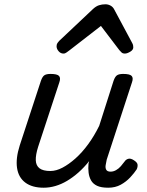

<svg xmlns="http://www.w3.org/2000/svg" viewBox="-20 -860 687 896"><path d="M184 16Q130 16 98 -8Q66 -32 59.5 -76.5Q53 -121 72 -181L171 -483Q178 -503 187.5 -509Q197 -515 216 -515Q247 -515 255.5 -505.5Q264 -496 257 -476L158 -175Q146 -137 147 -112Q148 -87 164.5 -74.5Q181 -62 215 -62Q242 -62 271.5 -77.5Q301 -93 332 -120.5Q363 -148 391.5 -187Q420 -226 443 -273L510 -483Q517 -503 526.5 -509Q536 -515 555 -515Q586 -515 594.5 -505.5Q603 -496 596 -476L478 -115Q475 -102 473 -89Q471 -76 476 -67.5Q481 -59 496 -59Q509 -59 521.5 -66Q534 -73 544 -84.5Q554 -96 562 -107Q568 -116 579 -119Q590 -122 605 -112Q621 -102 622 -91.5Q623 -81 618 -70Q607 -53 588 -32.5Q569 -12 543.5 2Q518 16 485 16Q452 16 433 7Q414 -2 405 -18Q396 -34 393.5 -54Q391 -74 393 -96L396 -108Q372 -78 346 -55Q320 -32 293 -16Q266 0 238.5 8Q211 16 184 16ZM276 -610Q263 -610 253.5 -621Q244 -632 244 -644Q244 -653 248 -659Q252 -665 256 -669L414 -818Q428 -831 442 -835.5Q456 -840 472 -840Q485 -840 496.5 -833.5Q508 -827 514 -814L596 -661Q600 -654 601 -649Q602 -644 602 -639Q602 -627 587.5 -618.5Q573 -610 563 -610Q553 -610 547.5 -615Q542 -620 537 -626L451 -739L304 -625Q298 -621 291 -615.5Q284 -610 276 -610Z"/></svg>

Font: Playwrite BE VLG
Style: Regular
Weight: 400
Designer: Veronika Burian, José Scaglione
Foundry: TypeTogether
Version: Version 1.002